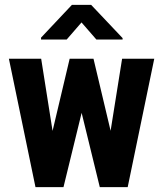

<svg xmlns="http://www.w3.org/2000/svg" viewBox="-20 -770 673 790"><path d="M435.1 -231.9 482.4 -528.3H614.7L505.4 0H390.6L315.9 -305.7L241.2 0H126L16.6 -528.3H149.4L196.3 -231.4L266.6 -528.3H364.7ZM484.4 -613.3V-607.4H376.5L315.4 -677.7L254.4 -607.4H148.9V-615.2L275.9 -750H355Z"/></svg>

Font: Roboto Condensed
Style: Bold
Weight: 700
Designer: Google
Version: Version 2.134; 2016